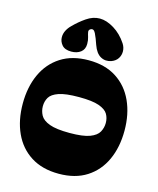

<svg xmlns="http://www.w3.org/2000/svg" viewBox="-143 -1104 992 1205"><g transform="rotate(15 353.0 -501.0)"><path d="M355 3Q248 3 174 -44Q100 -91 62 -174Q24 -257 24 -365Q24 -472 62 -555.5Q100 -639 174 -686.5Q248 -734 355 -734Q462 -734 535.5 -686.5Q609 -639 647 -555.5Q685 -472 685 -365Q685 -257 647 -174Q609 -91 535.5 -44Q462 3 355 3ZM150 -381Q150 -350 165 -322.5Q180 -295 224 -278.5Q268 -262 355 -262Q442 -262 485.5 -278.5Q529 -295 544 -322.5Q559 -350 559 -381Q559 -413 544 -438.5Q529 -464 485.5 -479.5Q442 -495 355 -495Q268 -495 224 -479.5Q180 -464 165 -438.5Q150 -413 150 -381ZM153 -831Q153 -854 164 -875Q175 -896 192 -912Q226 -947 268 -976Q310 -1005 354 -1005Q398 -1005 447 -975Q496 -945 531 -892Q546 -869 546.5 -843.5Q547 -818 533.5 -797Q520 -776 493 -766Q456 -753 424 -770.5Q392 -788 374 -839Q360 -881 346.5 -908.5Q333 -936 313 -924Q302 -917 304 -904.5Q306 -892 312 -873.5Q318 -855 318 -830Q318 -795 294 -776.5Q270 -758 233 -758Q191 -758 172 -780.5Q153 -803 153 -831Z"/></g></svg>

Font: Bagel Fat One
Style: Regular
Weight: 400
Designer: Kyung-won Kim
Foundry: JAMO
Version: Version 1.000; ttfautohint (v1.8.4.7-5d5b);gftools[0.9.28]